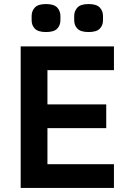

<svg xmlns="http://www.w3.org/2000/svg" viewBox="-20 -927 640 947"><path d="M82 0V-698H542V-581H214V-412H504V-295H214V-117H542V0ZM207 -769Q168 -769 152 -785.5Q136 -802 136 -827V-848Q136 -873 152 -890Q168 -907 207 -907Q246 -907 262 -890Q278 -873 278 -848V-827Q278 -802 262 -785.5Q246 -769 207 -769ZM417 -769Q378 -769 362 -785.5Q346 -802 346 -827V-848Q346 -873 362 -890Q378 -907 417 -907Q456 -907 472 -890Q488 -873 488 -848V-827Q488 -802 472 -785.5Q456 -769 417 -769Z"/></svg>

Font: IBM Plex Sans Thai SmBld
Style: Regular
Weight: 600
Designer: Mike Abbink, Paul van der Laan, Pieter van Rosmalen, Ben Mitchell, Mark Frömberg
Foundry: Bold Monday
Version: Version 1.2